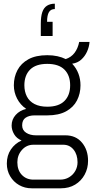

<svg xmlns="http://www.w3.org/2000/svg" viewBox="-20 -837 506 1040"><path d="M152 183Q114 183 83.5 165.5Q53 148 35 117.5Q17 87 17 49Q17 5 39 -27.5Q61 -60 97 -76Q70 -87 56.5 -110Q43 -133 43 -157Q43 -190 65 -214.5Q87 -239 122 -247Q90 -269 72.5 -303Q55 -337 55 -375Q55 -420 74.5 -457Q94 -494 134 -516Q174 -538 236 -538Q266 -538 291 -532.5Q316 -527 336 -517Q366 -527 384 -551Q402 -575 409 -610H465Q463 -583 451.5 -557.5Q440 -532 420 -514Q400 -496 371 -492Q394 -467 405 -437.5Q416 -408 416 -375Q416 -330 397 -293Q378 -256 338 -234Q298 -212 236 -212H167Q138 -212 119 -199.5Q100 -187 100 -158Q100 -132 121.5 -118Q143 -104 174 -104H334Q391 -104 424 -64.5Q457 -25 457 34Q457 75 438.5 109Q420 143 387 163Q354 183 309 183ZM161 136H306Q333 136 354.5 123Q376 110 388 88.5Q400 67 400 42Q400 0 378.5 -26.5Q357 -53 323 -53H161Q124 -53 99 -25Q74 3 74 42Q74 85 98.5 110.5Q123 136 161 136ZM236 -259Q298 -259 329 -290Q360 -321 360 -375Q360 -429 329 -460Q298 -491 236 -491Q174 -491 143 -460Q112 -429 112 -375Q112 -341 125.5 -314.5Q139 -288 167 -273.5Q195 -259 236 -259ZM277 -817V-788Q255 -788 245 -771Q235 -754 235 -719H265V-642H201V-708Q201 -747 209 -771Q217 -795 234.5 -806Q252 -817 277 -817Z"/></svg>

Font: Archivo SemiCondensed ExtraLight
Style: Regular
Weight: 250
Width: 4
Designer: Hector Gatti
Foundry: Omnibus-Type
Version: Version 2.001